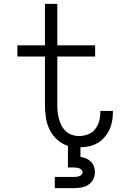

<svg xmlns="http://www.w3.org/2000/svg" viewBox="-20 -755 640 995"><path d="M264 220V162H364Q371 162 378 161Q385 160 391.5 157.5Q398 155 403 150Q408 145 408 138Q408 131 403 125.5Q398 120 391.5 117.5Q385 115 378 114Q371 113 364 113H332V1Q301 -9 276 -31.5Q251 -54 237 -83Q223 -112 218 -144.5Q213 -177 213 -210V-462H70V-520H213V-735H277V-520H473V-462H277V-210Q277 -192 279 -173.5Q281 -155 286 -137Q291 -119 299.5 -103Q308 -87 321.5 -74.5Q335 -62 353 -56Q371 -50 389 -50Q413 -50 435.5 -58.5Q458 -67 472.5 -85Q487 -103 493.5 -126Q500 -149 500 -173Q500 -175 500 -176.5Q500 -178 500 -180H565Q565 -177 565 -174.5Q565 -172 565 -170Q565 -147 560.5 -124Q556 -101 546 -80.5Q536 -60 520.5 -42.5Q505 -25 485 -13.5Q465 -2 442.5 3Q420 8 397 8V58Q412 60 426 66Q440 72 451 82.5Q462 93 467 108Q472 123 472 138Q472 157 463 174.5Q454 192 438 202.5Q422 213 402.5 216.5Q383 220 364 220Z"/></svg>

Font: Iosevka Custom Light Extended
Style: Regular
Weight: 300
Width: 7
Monospace: yes
Designer: Belleve Invis
Foundry: Belleve Invis
Version: Version 11.2.4; ttfautohint (v1.8.4)